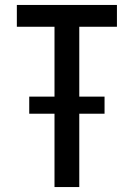

<svg xmlns="http://www.w3.org/2000/svg" viewBox="-20 -755 540 775"><path d="M200 0V-296H98V-365H200V-647H48V-735H452V-647H300V-365H402V-296H300V0Z"/></svg>

Font: Zed Mono Semibold
Style: Regular
Weight: 600
Monospace: yes
Designer: Belleve Invis
Foundry: Belleve Invis
Version: Version 1.0.0; ttfautohint (v1.8.4)